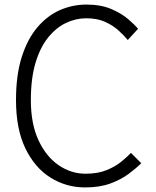

<svg xmlns="http://www.w3.org/2000/svg" viewBox="-20 -805 683 840"><path d="M352 15Q270 15 201.2 -27.8Q132.5 -70.5 91.2 -155.5Q50 -240.5 50 -367Q50 -477 75.2 -556Q100.5 -635 143.8 -685.8Q187 -736.5 242.2 -760.8Q297.5 -785 358 -785Q421 -785 466.2 -765.8Q511.5 -746.5 540.5 -721.5Q569.5 -696.5 584 -679L539 -630Q522.5 -650 498.2 -672Q474 -694 439.5 -709.5Q405 -725 357 -725Q312 -725 269 -704.8Q226 -684.5 191 -641.5Q156 -598.5 135.5 -530.5Q115 -462.5 115 -367Q115 -263 148.5 -191.2Q182 -119.5 236.5 -82.2Q291 -45 354 -45Q408.5 -45 447.2 -61Q486 -77 511.8 -98.5Q537.5 -120 553 -136L598 -91Q575.5 -68.5 542.5 -44Q509.5 -19.5 462.8 -2.2Q416 15 352 15Z"/></svg>

Font: Junction Light
Style: Regular
Weight: 300
Designer: Caroline Hadilaksono
Foundry: Caroline Hadilaksono, Tyler Finck, The League of Moveable Type
Version: Version 2.000; ttfautohint (v1.8.3)